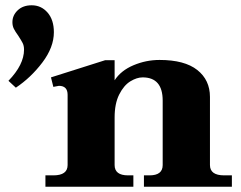

<svg xmlns="http://www.w3.org/2000/svg" viewBox="-20 -707 911 727"><path d="M184 -585Q184 -528 140.5 -470.5Q97 -413 40 -375L12 -401Q71 -462 71 -519Q71 -534 65.5 -544.5Q60 -555 49 -572Q38 -587 32.5 -598Q27 -609 27 -623Q27 -649 47 -668Q67 -687 100 -687Q136 -687 160 -659.5Q184 -632 184 -585ZM858 -43V0H525V-43H546Q596 -43 596 -82V-326Q596 -414 520 -414Q498 -414 473.5 -399Q449 -384 431.5 -349.5Q414 -315 414 -262V-82Q414 -43 465 -43H485V0H152V-43H182Q236 -43 236 -82V-348Q236 -382 203 -382Q201 -382 182 -378L173 -414L378 -479H414V-403Q438 -440 485.5 -460Q533 -480 584 -480Q679 -480 727 -442Q775 -404 775 -340V-82Q775 -43 829 -43Z"/></svg>

Font: Taviraj Bold
Style: Regular
Weight: 700
Designer: Katatrad Team
Foundry: CadsonDemak
Version: Version 1.030